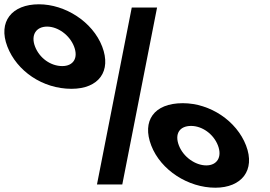

<svg xmlns="http://www.w3.org/2000/svg" viewBox="-259 -860 1260 895"><path d="M-224.7 -643C-180.8 -529 -60.8 -446 74.2 -446C202.2 -446 261.2 -529 217.3 -643C172.6 -759 44.4 -840 -77.6 -840C-203.6 -840 -269.4 -759 -224.7 -643ZM473.2 -825H355.2L193 0H311ZM-95.7 -643C-116.5 -697 -90.5 -736 -39.5 -736C10.5 -736 65.5 -697 86.3 -643C107.1 -589 82.3 -552 31.3 -552C-22.7 -552 -74.9 -589 -95.7 -643ZM445.9 -182C490.6 -66 618.8 15 744.8 15C866.8 15 932.6 -66 887.9 -182C844 -296 721 -379 593 -379C458 -379 402 -296 445.9 -182ZM574.9 -182C554.1 -236 577.8 -273 631.8 -273C682.8 -273 736.1 -236 756.9 -182C777.7 -128 752.7 -89 702.7 -89C651.7 -89 595.7 -128 574.9 -182Z"/></svg>

Font: Hussar
Style: BdOpOblFour
Weight: 700
Foundry: Cannot Into Space Fonts
Version: Version 2.00